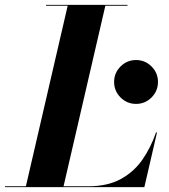

<svg xmlns="http://www.w3.org/2000/svg" viewBox="-68 -770 695 790"><path d="M401.5 -433Q401.5 -470 428 -496.5Q454.5 -523 492 -523Q529 -523 555.5 -496.5Q582 -470 582 -433Q582 -395.5 555.5 -369Q529 -342.5 492 -342.5Q454.5 -342.5 428 -369Q401.5 -395.5 401.5 -433ZM526 0H-47.5V-3.5H38.5L210.5 -746.5H121.5V-750H456.5V-746.5H365.5L193.5 -3.5H295Q373.5 -3.5 427.5 -32.5Q481.5 -61.5 516.8 -111.5Q552 -161.5 574 -225H578Z"/></svg>

Font: Bodoni* 48pt
Style: Bold Italic
Weight: 700
Italic angle: -13°
Version: Version 2.3